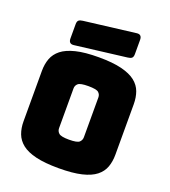

<svg xmlns="http://www.w3.org/2000/svg" viewBox="-170 -1083 1078 1220"><g transform="rotate(20 368.5 -473.0)"><path d="M679 -189Q679 -143 665.5 -105.5Q652 -68 618 -41Q584 -14 523.5 0.5Q463 15 369 15Q275 15 214.5 0.5Q154 -14 120 -41Q86 -68 72 -105.5Q58 -143 58 -189V-530Q58 -576 72 -613.5Q86 -651 120 -678Q154 -705 214.5 -720Q275 -735 369 -735Q463 -735 523.5 -720Q584 -705 618 -678Q652 -651 665.5 -613.5Q679 -576 679 -530ZM285 -225Q285 -205 300 -191.5Q315 -178 369 -178Q424 -178 438.5 -191.5Q453 -205 453 -225V-494Q453 -514 438.5 -527Q424 -540 369 -540Q315 -540 300 -527Q285 -514 285 -494ZM541 -796 192 -753Q158 -749 158 -786V-882Q158 -901 166.5 -908.5Q175 -916 194 -918L543 -961Q577 -965 577 -928V-832Q577 -813 568.5 -805.5Q560 -798 541 -796Z"/></g></svg>

Font: Bungee Spice
Style: Regular
Weight: 400
Designer: David Jonathan Ross
Foundry: David Jonathan Ross
Version: Version 2.000